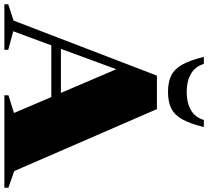

<svg xmlns="http://www.w3.org/2000/svg" viewBox="-72 -918 975 900"><g transform="rotate(90 416.0 -467.5)"><path d="M767.5 -46 845.5 -19V0H412V-19L495 -45L420.5 -220H178L112 -41.5L199 -18V0H-14.5V-18L62 -43L320 -715H477ZM194.5 -265H401L290 -524.5ZM396.5 -854.5Q446 -854.5 480.8 -874Q515.5 -893.5 528 -935H561Q545.5 -871.5 525.2 -834.8Q505 -798 474.2 -782.5Q443.5 -767 396.5 -767Q349.5 -767 318.8 -782.5Q288 -798 267.8 -834.8Q247.5 -871.5 232 -935H265Q278 -893.5 312.5 -874Q347 -854.5 396.5 -854.5Z"/></g></svg>

Font: Newsreader 72pt ExtraBold
Style: Regular
Weight: 800
Designer: Hugues Gentile
Foundry: Production Type
Version: Version 1.003; ttfautohint (v1.8.3)